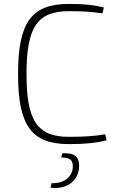

<svg xmlns="http://www.w3.org/2000/svg" viewBox="-20 -722 603 978"><path d="M331 -702C140 -702 72 -608 72 -345C72 -82 140 12 331 12C417 12 469 6 523 -7L516 -38C463 -29 413 -25 331 -25C170 -25 115 -107 115 -345C115 -583 170 -665 331 -665C408 -665 445 -662 502 -654L509 -684C456 -697 412 -702 331 -702ZM297 59 292 80C337 81 351 93 351 126C351 174 310 214 243 211L237 234C325 245 382 196 383 124C384 73 354 55 297 59Z"/></svg>

Font: Exo 2 Extra Light
Style: Regular
Weight: 250
Designer: Natanael Gama
Version: Version 1.001;PS 001.001;hotconv 1.0.88;makeotf.lib2.5.64775